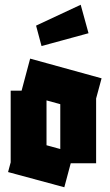

<svg xmlns="http://www.w3.org/2000/svg" viewBox="-20 -774 463 809"><path d="M14 -49 25 -90V-392H71L107 -527L408 -444L385 -359V-86H278L251 15ZM176 -162 234 -146V-335L176 -351ZM353 -634 155 -580 132 -666 320 -754Z"/></svg>

Font: Blaka Ink
Style: Regular
Weight: 400
Designer: Mohamed Gaber
Foundry: Kief Type Foundry
Version: Version 1.003; ttfautohint (v1.8.4.7-5d5b)